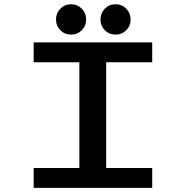

<svg xmlns="http://www.w3.org/2000/svg" viewBox="-20 -904 890 924"><path d="M249.5 -810Q249.5 -841 270.5 -862.2Q291.5 -883.5 322 -883.5Q352.5 -883.5 373.5 -862.2Q394.5 -841 394.5 -810Q394.5 -779.5 373.5 -758.5Q352.5 -737.5 322 -737.5Q291.5 -737.5 270.5 -758.5Q249.5 -779.5 249.5 -810ZM463.5 -810Q463.5 -841 484.5 -862.2Q505.5 -883.5 536 -883.5Q566.5 -883.5 587.5 -862.2Q608.5 -841 608.5 -810Q608.5 -779.5 587.5 -758.5Q566.5 -737.5 536 -737.5Q505.5 -737.5 484.5 -758.5Q463.5 -779.5 463.5 -810ZM712.5 -604.5H491V-95.5H712.5V0H142V-95.5H362V-604.5H142V-700H712.5Z"/></svg>

Font: League Mono Wide Medium
Style: Regular
Weight: 500
Width: 8
Designer: Tyler Finck
Foundry: The League of Moveable Type / Tyler Finck
Version: Version 2.210